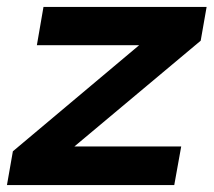

<svg xmlns="http://www.w3.org/2000/svg" viewBox="-53 -532 614 552"><path d="M524 -415 541 -512H72L53 -402H347L-16 -97L-33 0H448L468 -111H161Z"/></svg>

Font: Geom SemiBold
Style: Bold Italic
Weight: 600
Italic angle: -10°
Version: Version 1.102